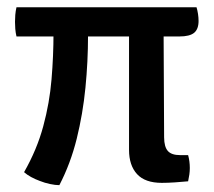

<svg xmlns="http://www.w3.org/2000/svg" viewBox="-20 -514 605 544"><path d="M345.6 -450.2H443.4L445 -124.5Q445.2 -97.9 455.6 -86.2Q466 -74.5 490.2 -74.5H513Q517.8 -57 517.8 -38.1Q517.8 -29 516.5 -19.5Q515.2 -10.1 513 -0.3Q497.1 1.4 476.1 2.7Q455.2 4.1 438.5 4.1Q391 4.1 368.3 -20.7Q345.6 -45.5 345.6 -89.4ZM26.7 -410.7Q24.2 -421.2 23.3 -432.2Q22.5 -443.2 22.5 -452.1Q22.5 -460.9 23.3 -471.8Q24.2 -482.7 26.7 -493.5H536.8Q539.3 -485.5 541 -474.7Q542.6 -464 542.6 -454.7Q542.6 -431.4 530 -421Q517.3 -410.7 488.6 -410.7ZM229.4 -450.2V-412.8Q229.4 -340 222.1 -265.7Q214.8 -191.5 197.4 -121Q179.9 -50.6 148.2 10.6Q136.7 10.6 121.8 7.4Q106.9 4.3 92.9 -1.3Q80.2 -5.9 68 -12.5Q55.9 -19.2 48.2 -26.2Q84.8 -90.3 102.6 -156.5Q120.5 -222.6 126 -289.2Q131.6 -355.7 131.6 -421.2V-450.2Z"/></svg>

Font: Signika SC
Style: Regular
Weight: 300
Designer: Anna Giedryś
Foundry: Anna Giedryś
Version: Version 2.000